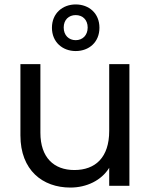

<svg xmlns="http://www.w3.org/2000/svg" viewBox="-20 -837 680 865"><path d="M321 -656C290 -656 267 -678 267 -713C267 -748 290 -769 321 -769C352 -769 375 -748 375 -713C375 -678 352 -656 321 -656ZM472 -247C472 -128 410 -71 315 -71C223 -71 162 -127 162 -239V-548H72V-227C72 -70 172 8 297 8C370 8 437 -24 472 -81V0H563V-548H472ZM321 -817C262 -817 214 -777 214 -712C214 -647 262 -607 321 -607C381 -607 428 -647 428 -712C428 -777 381 -817 321 -817Z"/></svg>

Font: Matrixport Regular
Style: Regular
Weight: 400
Designer: Ninad Kale (Devanagari), Jonny Pinhorn (Latin)
Foundry: Indian Type Foundry
Version: Version 3.200;PS 1.000;hotconv 16.6.54;makeotf.lib2.5.65590